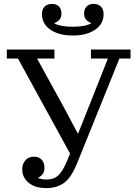

<svg xmlns="http://www.w3.org/2000/svg" viewBox="-20 -952 689 984"><path d="M218 12Q160 12 127 -15Q94 -42 94 -84Q94 -112 110 -130.5Q126 -149 154 -149Q180 -149 194 -133Q208 -117 208 -91Q208 -71 197.5 -58.5Q187 -46 176 -42V-39Q185 -36 195 -34Q205 -32 216 -32Q234 -32 248.5 -36Q263 -40 275.5 -50.5Q288 -61 300 -80Q312 -99 324 -128L339 -165L72 -652H15V-698H259V-652H170L305 -406L378 -269H381L435 -405L533 -652H446V-698H649V-652H592L375 -115Q346 -43 309 -15.5Q272 12 218 12ZM353 -770Q311 -770 281.5 -779.5Q252 -789 232.5 -804Q213 -819 204 -838.5Q195 -858 195 -879Q195 -905 209 -918.5Q223 -932 246 -932Q269 -932 282 -919Q295 -906 295 -882Q295 -862 284 -850.5Q273 -839 259 -834V-832Q276 -823 300 -819Q324 -815 353 -815Q382 -815 406 -819Q430 -823 447 -832V-834Q433 -839 422 -850.5Q411 -862 411 -882Q411 -906 424 -919Q437 -932 460 -932Q483 -932 497 -918.5Q511 -905 511 -879Q511 -858 502 -838.5Q493 -819 473.5 -804Q454 -789 424.5 -779.5Q395 -770 353 -770Z"/></svg>

Font: IBM Plex Serif
Style: Regular
Weight: 400
Designer: Mike Abbink, Paul van der Laan, Pieter van Rosmalen
Foundry: Bold Monday
Version: Version 2.6